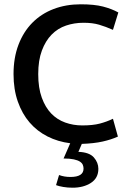

<svg xmlns="http://www.w3.org/2000/svg" viewBox="-20 -660 603 894"><path d="M363 -76Q412 -76 444.5 -84.5Q477 -93 506 -107L529 -24Q498 -10 458 -1Q418 8 361 10L345 47Q396 49 417 73Q438 97 438 126Q438 169 403.5 191.5Q369 214 318 214Q295 214 274.5 210.5Q254 207 241 202L255 155Q279 164 308 164Q369 164 369 125Q369 116 365.5 107.5Q362 99 352 92.5Q342 86 323.5 82Q305 78 276 78L307 7Q250 0 201.5 -24.5Q153 -49 118 -89.5Q83 -130 63 -187Q43 -244 43 -315Q43 -391 66 -451.5Q89 -512 130.5 -554Q172 -596 229.5 -618Q287 -640 356 -640Q419 -640 459.5 -629.5Q500 -619 531 -602L506 -521Q472 -536 441.5 -545Q411 -554 369 -554Q326 -554 287.5 -541Q249 -528 220.5 -499Q192 -470 175 -424.5Q158 -379 158 -315Q158 -251 174.5 -205.5Q191 -160 218.5 -131.5Q246 -103 283.5 -89.5Q321 -76 363 -76Z"/></svg>

Font: Mukta Malar Medium
Style: Regular
Weight: 500
Designer: Aadarsh Rajan, Girish Dalvi, Yashodeep Gholap
Foundry: Ek Type
Version: Version 2.538;PS 1.000;hotconv 16.6.51;makeotf.lib2.5.65220;